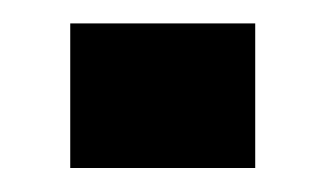

<svg xmlns="http://www.w3.org/2000/svg" viewBox="-20 -410 283 164"><path d="M40 -390V-266.5H198V-390Z"/></svg>

Font: Anybody Thin
Style: Bold
Weight: 700
Version: Version 1.113;gftools[0.9.25]